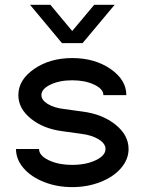

<svg xmlns="http://www.w3.org/2000/svg" viewBox="-20 -763 601 797"><path d="M237.3 -584 104.5 -743.2H189L279.8 -634.3L371.1 -743.2H456.1L322.8 -584ZM46.4 -144.5H142.1Q142.1 -117.2 182.4 -97.9Q222.7 -78.6 279.8 -78.6Q336.9 -78.6 377.4 -97.9Q418 -117.2 418 -144.5Q418 -167 389.6 -184.6Q361.3 -202.1 317.4 -207.5L239.3 -218.3Q160.2 -228.5 108.2 -270.5Q56.2 -312.5 56.2 -368.2Q56.2 -431.6 121.8 -476.8Q187.5 -522 279.8 -522Q373 -522 438.7 -476.8Q504.4 -431.6 504.4 -368.2H409.2Q409.2 -393.6 371.1 -411.6Q333 -429.7 279.8 -429.7Q226.6 -429.7 189.2 -411.6Q151.9 -393.6 151.9 -368.2Q151.9 -347.7 178 -331.5Q204.1 -315.4 245.1 -310.5L323.2 -299.8Q405.3 -289.1 459.5 -245.6Q513.7 -202.1 513.7 -144.5Q513.7 -101.6 482.4 -65.2Q451.2 -28.8 397.2 -7.6Q343.3 13.7 279.8 13.7Q216.3 13.7 162.6 -7.6Q108.9 -28.8 77.6 -65.2Q46.4 -101.6 46.4 -144.5Z"/></svg>

Font: Basically A Sans Serif Medium
Style: Regular
Weight: 500
Designer: Hyung-Suk Kim
Foundry: Mental Design
Version: 1.000